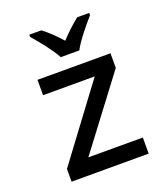

<svg xmlns="http://www.w3.org/2000/svg" viewBox="-140 -865 842 964"><g transform="rotate(-20 281.5 -383.0)"><path d="M239 -606H338C361 -651 415 -715 449 -754V-766H385C352 -740 323 -713 288 -676C257 -711 223 -744 193 -766H129V-754C164 -714 216 -650 239 -606ZM76 0H488V-86H197L480 -461V-539H90V-457H366L76 -68Z"/></g></svg>

Font: Noto Sans Mono SemiCondensed Medium
Style: Regular
Weight: 500
Width: 4
Designer: Monotype Design Team
Foundry: Monotype Imaging Inc.
Version: Version 2.014